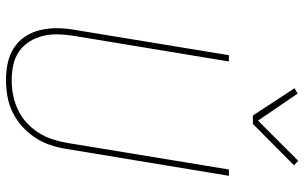

<svg xmlns="http://www.w3.org/2000/svg" viewBox="-207 -799 1014 640"><g transform="rotate(90 300.0 -479.0)"><path d="M246 8Q217 8 189.5 2Q162 -4 139.5 -18.5Q117 -33 102 -55.5Q87 -78 80.5 -105Q74 -132 74 -160.5Q74 -189 79 -218L164 -735H185L99 -215Q95 -189 94.5 -163.5Q94 -138 100 -114Q106 -90 119 -69.5Q132 -49 151.5 -35.5Q171 -22 196 -16.5Q221 -11 247 -11Q271 -11 295.5 -15.5Q320 -20 344 -31Q368 -42 388 -60Q408 -78 422 -100Q436 -122 444 -146Q452 -170 456 -194L545 -735H566L476 -191Q472 -165 463 -138.5Q454 -112 438 -88Q422 -64 400.5 -45Q379 -26 353 -13.5Q327 -1 299.5 3.5Q272 8 246 8ZM365 -815 274 -954 292 -964 382 -832 516 -966 531 -952 393 -815Z"/></g></svg>

Font: Iosevka Aile Thin
Style: Italic
Weight: 100
Italic angle: -9°
Designer: Belleve Invis
Foundry: Belleve Invis
Version: Version 31.1.0; ttfautohint (v1.8.4)